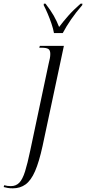

<svg xmlns="http://www.w3.org/2000/svg" viewBox="-150 -786 469 1046"><path d="M-80 240Q-96 240 -107.5 238Q-119 236 -130 233L-127 223Q-111 228 -91 228Q-63 228 -45 209.5Q-27 191 -13.5 148Q0 105 15 33L115 -439Q119 -455 121.5 -467.5Q124 -480 124 -492Q124 -513 113 -519.5Q102 -526 76 -526H64L67 -536H198L82 9Q63 96 41 146.5Q19 197 -10.5 218.5Q-40 240 -80 240ZM144 -606Q140 -629 130.5 -657Q121 -685 109.5 -712Q98 -739 88 -758L89 -766H98Q126 -730 142.5 -701Q159 -672 172 -639Q193 -667 221 -699Q249 -731 289 -766H299L298 -758Q264 -719 237.5 -680.5Q211 -642 192 -606Z"/></svg>

Font: Noto Serif Display ExtraCondensed Light
Style: Italic
Weight: 300
Width: 2
Italic angle: -12°
Designer: Monotype Design Team
Foundry: Monotype Imaging Inc.
Version: Version 2.009